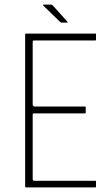

<svg xmlns="http://www.w3.org/2000/svg" viewBox="-20 -820 480 840"><path d="M94 0Q90 0 90 -4V-669Q90 -673 94 -673H397Q399 -673 399.5 -672Q400 -671 400 -669V-647Q400 -645 399.5 -644Q399 -643 397 -643H129Q125 -643 124 -641Q123 -639 123 -636V-361Q123 -359 125.5 -356.5Q128 -354 130 -354H352Q354 -354 354.5 -353Q355 -352 355 -350V-328Q355 -327 354.5 -325.5Q354 -324 352 -324H129Q125 -324 124 -322.5Q123 -321 123 -317V-38Q123 -34 124 -31.5Q125 -29 130 -29H397Q399 -29 399.5 -28.5Q400 -28 400 -26V-4Q400 -2 399.5 -1Q399 0 397 0ZM249 -721Q247 -721 246 -722Q245 -723 243 -724L169 -796Q168 -798 168.5 -799Q169 -800 170 -800H203Q205 -800 207 -799Q209 -798 211 -796L275 -725Q276 -724 276 -722.5Q276 -721 273 -721Z"/></svg>

Font: Glory Thin Thin
Style: Regular
Weight: 250
Version: Version 1.011